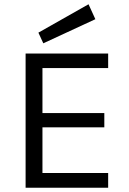

<svg xmlns="http://www.w3.org/2000/svg" viewBox="-20 -880 604 900"><path d="M487 -629H100V0H487V-69H179V-283H469V-350H179V-561H487ZM160 -727 395 -860 427 -790 183 -677Z"/></svg>

Font: Karla Neue
Style: Regular
Weight: 400
Designer: Jonathan Pinhorn
Foundry: PYRS Fontlab Ltd. / Made with FontLab
Version: Version 1.000;PS 001.001;hotconv 1.0.56